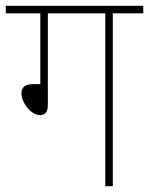

<svg xmlns="http://www.w3.org/2000/svg" viewBox="-20 -642 514 662"><path d="M145 -596V-281Q145 -261 137.5 -253Q130 -245 119 -245Q103 -245 88 -257Q73 -269 63.5 -286.5Q54 -304 54 -321Q54 -335 63 -343.5Q72 -352 96 -352H119V-596H0V-622H474V-596H369V0H343V-596Z"/></svg>

Font: Noto Sans Devanagari UI SemiCondensed Thin
Style: Regular
Weight: 100
Width: 4
Designer: Jelle Bosma - Monotype Design Team
Foundry: Monotype Imaging Inc.
Version: Version 2.004